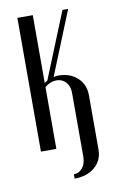

<svg xmlns="http://www.w3.org/2000/svg" viewBox="-74 -538 433 700"><g transform="rotate(-10 142.5 -188.5)"><path d="M41 -495.1H98.1V-244.1Q104 -248.5 108.9 -251L208 -495.1H229L133.8 -259.8Q146 -262.2 150.9 -262.2Q194.3 -262.2 221.7 -237.1Q249 -211.9 249 -171.9V28.8Q249 68.8 220.2 93.5Q191.4 118.2 145 118.2V102.1Q164.6 102.1 177.2 86.2Q189.9 70.3 189.9 44.9V-191.9Q189.9 -215.8 176.3 -231Q162.6 -246.1 141.1 -246.1Q119.6 -246.1 98.1 -229V0H41Z"/></g></svg>

Font: Moniqa Narrow Heading
Style: Regular
Weight: 400
Width: 4
Designer: Rajesh Rajput
Foundry: Rajesh Rajput
Version: Version 1.000